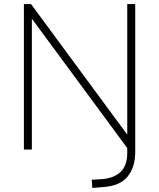

<svg xmlns="http://www.w3.org/2000/svg" viewBox="-20 -732 779 940"><path d="M603 -712H642V14Q642 85 605.5 131.5Q569 178 484 184L432 188L429 148L480 145Q539 140 571 109Q603 78 603 17V-32L609 1L115 -669L136 -667V0H97V-712H132L625 -43L603 -45Z"/></svg>

Font: Muli ExtraLight
Style: Regular
Weight: 250
Designer: Vernon Adams
Foundry: Vernon Adams
Version: Version 2.100; ttfautohint (v1.8.1.43-b0c9)